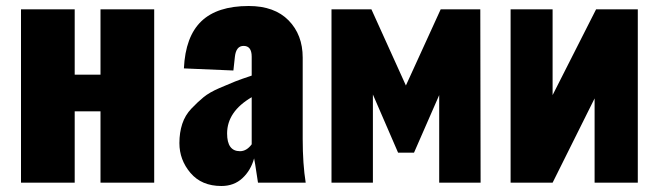

<svg xmlns="http://www.w3.org/2000/svg" viewBox="-20 -609 2195 640"><path d="M50 0V-578H229V-360H315V-578H494V0H315V-238H229V0Z M718 11Q652 11 615 -32.5Q578 -76 578 -132Q578 -167 587.5 -196Q597 -225 618 -247Q639 -269 658.5 -285Q678 -301 711.5 -315.5Q745 -330 764 -337.5Q783 -345 819 -357V-420Q819 -456 792 -456Q767 -456 763 -420L758 -374L593 -381Q598 -487 651 -538Q704 -589 809 -589Q895 -589 942 -541Q989 -493 989 -417V-146Q989 -62 999 0H840Q828 -80 827 -81Q816 -41 788 -15Q760 11 718 11ZM780 -105Q802 -105 819 -128V-285Q737 -237 737 -164Q737 -105 780 -105Z M1085 0V-578H1218L1333 -324L1449 -578H1581L1582 0H1444V-292L1360 -100H1307L1223 -294V0Z M1682 0V-578H1822V-292L1967 -578H2106V0H1962V-281L1822 0Z"/></svg>

Font: Oswald Heavy
Style: Regular
Weight: 400
Designer: Vernon Adams
Foundry: Vernon Adams
Version: Version 4.101